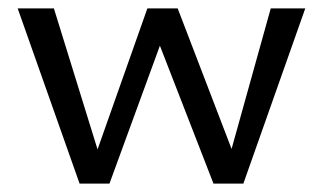

<svg xmlns="http://www.w3.org/2000/svg" viewBox="-20 -436 768 456"><path d="M169 0 22 -416H108L221 -51H201L330 -416H402L542 -51L521 -50L623 -416H705L558 0H487L351 -350H368L240 0Z"/></svg>

Font: Ysabeau Office Medium
Style: Regular
Weight: 500
Designer: Christian Thalmann (Catharsis Fonts)
Version: Version 2.001;gftools[0.9.30]; featfreeze: tnum,lnum,ss02